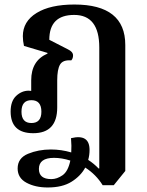

<svg xmlns="http://www.w3.org/2000/svg" viewBox="-20 -579 650 849"><path d="M434 240H483L534 177V-380Q534 -559 309 -559Q202 -559 141.5 -521.5Q81 -484 81 -419Q81 -398 86 -376L190 -345V-342Q118 -311 118 -224V-177Q113 -178 107 -178Q76 -178 51.5 -155Q27 -132 27 -86Q27 10 127 10Q233 10 233 -104V-224Q233 -272 245.5 -293.5Q258 -315 295 -312Q303 -320 303 -334Q303 -350 280 -361L198 -403Q198 -513 308 -513Q419 -513 419 -369V166H416Q396 145 370 128Q376 107 376 84Q376 12 294 32Q297 67 295 95Q251 82 205 82Q150 82 104 101Q58 120 58 166Q58 208 97 229Q136 250 191 250Q256 250 296.5 224.5Q337 199 357 162Q405 193 434 240ZM119 -35Q75 -35 75 -85Q75 -136 119 -136Q163 -136 163 -85Q163 -35 119 -35ZM152 168Q152 119 219 119Q253 119 291 131Q281 179 256.5 196Q232 213 207 213Q152 213 152 168Z"/></svg>

Font: Noto Serif Thai SemiCondensed Semi
Style: Regular
Weight: 600
Width: 4
Designer: Monotype Design Team
Foundry: Monotype Imaging Inc.
Version: Version 1.901